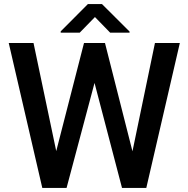

<svg xmlns="http://www.w3.org/2000/svg" viewBox="-20 -922 920 942"><path d="M144.5 -710.9 255.9 -180.7 392.1 -710.9H495.1L629.9 -179.7L740.2 -710.9H862.3L697.8 0H578.6L443.8 -515.1L306.6 0H187.5L22.9 -710.9ZM480.5 -901.9 615.7 -767.1V-761.7H520.5L445.8 -838.4L371.1 -761.7H277.8V-768.1L411.1 -901.9Z"/></svg>

Font: Vazirmatn RD Medium
Style: Regular
Weight: 500
Designer: Saber Rastikerdar
Foundry: Saber Rastikerdar
Version: Version 33.003